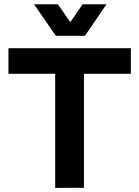

<svg xmlns="http://www.w3.org/2000/svg" viewBox="-20 -888 655 908"><path d="M598.7 -539H377V0L241 0.7V-539H20V-660H598.7ZM381.7 -718.7H244L141 -867.7H254L312.3 -783L370.7 -867.7H483.7Z"/></svg>

Font: Nata Sans
Style: Regular
Weight: 400
Designer: Daniel Uzquiano Cruz
Version: Version 1.001